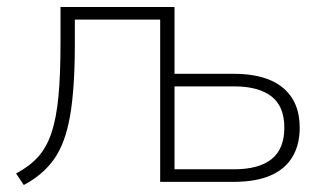

<svg xmlns="http://www.w3.org/2000/svg" viewBox="-20 -520 925 549"><path d="M48 9 26 -24Q64 -44 88.5 -71Q113 -98 127 -139.5Q141 -181 147 -243Q153 -305 153 -395V-500H479V-309H648Q741 -309 789 -269Q837 -229 837 -155Q837 -106 816 -71Q795 -36 753 -18Q711 0 648 0H438V-464H194V-394Q194 -268 180.5 -189.5Q167 -111 135 -65.5Q103 -20 48 9ZM479 -36H650Q720 -36 756.5 -65Q793 -94 793 -155Q793 -216 756 -244.5Q719 -273 650 -273H479Z"/></svg>

Font: Mulish ExtraLight
Style: Regular
Weight: 200
Designer: Vernon Adams
Foundry: Vernon Adams
Version: Version 3.603